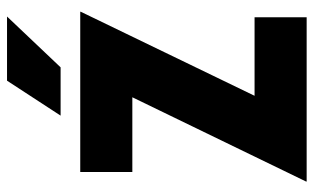

<svg xmlns="http://www.w3.org/2000/svg" viewBox="-188 -678 867 530"><g transform="rotate(-90 245.0 -413.5)"><path d="M8.3 0V-1.4L241 -481.2H34.7V-625H477.1V-623.6L245.1 -143.8H461.8V0ZM190.3 -679.2 286.8 -827.1H463.9L323.6 -679.2Z"/></g></svg>

Font: Afacad Flux ExtraBold
Style: Regular
Weight: 800
Designer: Kristian Moeller
Foundry: Dicotype
Version: Version 1.100